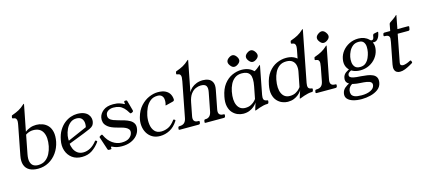

<svg xmlns="http://www.w3.org/2000/svg" viewBox="-64 -1291 4591 2067"><g transform="rotate(-15 2231.5 -257.5)"><path d="M209.5 11Q152 11 114.5 -9.8Q77 -30.5 62.4 -71.4Q47.8 -112.2 59.5 -174L121.8 -496.2Q126.8 -521.2 127.4 -539.5Q128 -557.8 119.2 -569.4Q110.5 -581 86.5 -583Q76.5 -584 78.5 -595L81.5 -610Q82.5 -615 86.4 -617.1Q90.2 -619.2 96.5 -621Q134 -634 166.5 -651.5Q199 -669 231.5 -699.8Q236.2 -704 239 -704H240Q242 -704 241.8 -702.8L184 -408Q206.8 -426 238.9 -438.5Q271 -451 309 -451Q344 -451 378.4 -438.5Q412.8 -426 437.8 -399Q462.8 -372 472.6 -327.5Q482.5 -283 470.5 -219Q456.5 -152 419.6 -100Q382.8 -48 328.6 -18.5Q274.5 11 209.5 11ZM219 -26.8Q268 -26.8 301.1 -50.8Q334.2 -74.8 353.5 -113Q372.8 -151.2 381.2 -193.2Q399.8 -290.2 369.9 -347.1Q340 -404 261.8 -404Q218.5 -404 178.2 -377.2L138 -169.5Q127.8 -116.8 136.8 -85.1Q145.8 -53.5 167.6 -40.1Q189.5 -26.8 219 -26.8Z M895.8 -102.5Q861 -53.5 813.2 -21.2Q765.5 11 699 11Q633.5 11 590 -21.5Q546.5 -54 528.8 -107.5Q511 -161 524 -224Q535 -285 561.5 -328.5Q588 -372 622.1 -399Q656.2 -426 693.1 -438.5Q730 -451 764.5 -451Q810 -451 839.5 -439Q869 -427 885.2 -407.5Q901.5 -388 906.2 -366.1Q911 -344.2 907 -323.8Q902 -299.5 889.8 -285.1Q877.5 -270.8 852.1 -259.1Q826.8 -247.5 783 -230L557.2 -141.8L553 -172L854.5 -303.5L808.2 -253.5Q823.5 -288.2 823.9 -323.2Q824.2 -358.2 805.5 -381.9Q786.8 -405.5 745 -405.5Q704.8 -405.5 676 -382Q647.2 -358.5 630.1 -322.5Q613 -286.5 607.2 -248.8Q601.5 -211 608 -182.8L604 -171.5Q606.2 -135.5 620.1 -103.8Q634 -72 660.2 -52.4Q686.5 -32.8 725.8 -32.8Q764.5 -32.8 802.9 -53.2Q841.2 -73.8 876 -117.8Q881.2 -124.2 886.2 -121.2L896.8 -114Q901.5 -110.5 895.8 -102.5Z M1336.8 -310Q1330.8 -307 1327.8 -307Q1320.8 -307 1317.8 -313Q1294.8 -352.2 1272 -374.4Q1249.2 -396.5 1222 -405.9Q1194.8 -415.2 1159.5 -415.2Q1126 -415.2 1101.9 -400Q1077.8 -384.8 1073.8 -361.2Q1068.2 -331 1082.9 -313.5Q1097.5 -296 1123.5 -286.5Q1149.5 -277 1179.2 -268.8Q1210.5 -260.8 1242.8 -251Q1275 -241.2 1301.4 -226.1Q1327.8 -211 1341 -186.1Q1354.2 -161.2 1346.5 -123.2Q1340 -86.8 1313.4 -56Q1286.8 -25.2 1243.5 -7.1Q1200.2 11 1143.2 11Q1110.2 11 1085.5 4.8Q1060.8 -1.5 1040 -12Q1034.2 -15 1033 -15Q1027 -15 1026 -9Q1025 -8 1025.5 -6Q1026 -4 1026 -2Q1027 4 1027 5Q1026 12 1015 12H998Q988 12 984 4L937 -138Q935 -144 935 -146Q937 -153 945 -157L956 -163Q962.2 -166 965 -166Q970 -166 973 -158Q1003.2 -93.2 1050.8 -60.9Q1098.2 -28.5 1150 -28.5Q1207.5 -28.5 1237.1 -51.2Q1266.8 -74 1272.5 -105Q1277.2 -128 1266.1 -143.1Q1255 -158.2 1234.9 -168Q1214.8 -177.8 1190.8 -184.2Q1166.8 -190.8 1145 -196.8Q1077.8 -214.2 1046.8 -239.4Q1015.8 -264.5 1008.8 -291.8Q1001.8 -319 1006.8 -343.5Q1014.5 -386 1054.5 -418.5Q1094.5 -451 1166.8 -451Q1209.8 -451 1240.5 -440.5Q1271.2 -430 1282.2 -422Q1286.2 -420 1288.2 -420Q1291.2 -420 1291.2 -423Q1292.2 -425 1291.2 -428Q1290.2 -431 1290.2 -435Q1289.2 -439 1289.2 -441.5Q1289.2 -444 1289.2 -445Q1291.2 -454 1301 -454H1313.5Q1321.5 -454 1324.2 -444L1354.8 -333Q1355.5 -330 1355.1 -328Q1354.8 -326 1354.8 -324Q1353.8 -318 1345.8 -314Z M1568.8 11Q1519.5 11 1483.5 -10.5Q1447.5 -32 1426.5 -68Q1405.5 -104 1400.9 -149Q1396.2 -194 1409.2 -241Q1429.5 -314.8 1472.1 -361.2Q1514.8 -407.8 1566.2 -429.8Q1617.8 -451.8 1664 -451.8Q1717.5 -451.8 1749.6 -435Q1781.8 -418.2 1796.4 -391Q1811 -363.8 1812.2 -332.8Q1813.2 -316.2 1794 -311.5L1716.5 -292.2Q1713.8 -291.2 1711.4 -291.9Q1709 -292.5 1710.2 -294.8Q1710.2 -297.2 1712.5 -303.4Q1714.8 -309.5 1715.8 -315.5Q1720.2 -340.5 1716.5 -363.2Q1712.8 -386 1697.2 -400.6Q1681.8 -415.2 1651.8 -415.2Q1602.8 -415.2 1569.9 -388.2Q1537 -361.2 1518.4 -320.4Q1499.8 -279.5 1491.2 -237.5Q1481.5 -187.8 1487.8 -140.5Q1494 -93.2 1520.1 -63.2Q1546.2 -33.2 1594.8 -33.2Q1632.8 -33.2 1671 -50.2Q1709.2 -67.2 1747.8 -119Q1753 -125.8 1758.5 -122.2L1769 -114.5Q1773.2 -111.8 1767.8 -103Q1730.2 -43.8 1678.5 -16.4Q1626.8 11 1568.8 11Z M2008.5 -38Q2021.5 -38 2019.5 -25L2017.5 -13Q2014.5 0 1999.5 0H1791Q1776 0 1779 -13L1781 -25Q1783 -38 1796 -38H1798Q1831 -38 1850 -54.5Q1869 -71 1875.8 -106L1951.2 -496Q1956 -521 1956.8 -539.2Q1957.5 -557.5 1948.8 -569.2Q1940 -581 1916 -583Q1906 -584 1908 -595L1911 -610Q1912 -615 1915.9 -617.1Q1919.8 -619.2 1926 -621Q1963.5 -634 1996 -651.5Q2028.5 -669 2061 -699.8Q2065.8 -704 2068.5 -704H2069.5Q2071.5 -704 2071.2 -702.8L2004.5 -359.8Q2016.2 -385 2039.8 -405.6Q2063.2 -426.2 2095.4 -438.6Q2127.5 -451 2166.2 -451Q2200.5 -451 2229.2 -438.8Q2258 -426.5 2272 -396.5Q2286 -366.5 2275.5 -314L2235.2 -106Q2228.5 -71 2241.5 -54.5Q2254.5 -38 2286.5 -38H2288.5Q2301.5 -38 2299.5 -25L2297.5 -13Q2294.5 0 2281.5 0H2078.5Q2065.5 0 2068.5 -13L2070.5 -25Q2072.5 -38 2085.5 -38H2089.8Q2113.8 -38 2131.4 -54.5Q2149 -71 2155.8 -106L2195.5 -311Q2204.2 -355.8 2190.4 -378.8Q2176.5 -401.8 2130.5 -401.8Q2103.5 -401.8 2073.8 -389.2Q2044 -376.8 2019.5 -344.2Q1995 -311.8 1983.8 -252.8L1955.5 -107Q1948.5 -72 1961 -55Q1973.5 -38 2005.5 -38Z M2683.5 -243.2Q2701.8 -337.2 2678.5 -375.5Q2655.2 -413.8 2591.2 -413.8Q2543.2 -413.8 2512 -390.2Q2480.8 -366.8 2462.9 -330.1Q2445 -293.5 2437.2 -252Q2419 -155.8 2445.6 -100Q2472.2 -44.2 2533.8 -44.2Q2573 -44.2 2600.4 -59.6Q2627.8 -75 2642.1 -91.4Q2656.5 -107.8 2657.5 -109.8ZM2742.8 -133Q2736.8 -102 2743.1 -84Q2749.5 -66 2780.8 -62Q2791.8 -61 2789.8 -50L2786.8 -36Q2784.8 -24 2770.8 -24Q2750.2 -24 2727.9 -19Q2705.5 -14 2683 -6.5Q2660.5 1 2638.5 10Q2637.5 11 2632.5 11H2630.5Q2628.5 11 2628.5 8Q2630.5 2 2639.5 -29Q2648.5 -60 2659.5 -90H2664.5Q2660.5 -81 2648.4 -64.5Q2636.2 -48 2615.8 -30.5Q2595.2 -13 2565.6 -1Q2536 11 2497 11Q2467 11 2435.5 -1.5Q2404 -14 2379 -41Q2354 -68 2343.5 -112.5Q2333 -157 2346 -221Q2362 -303 2401 -353.5Q2440 -404 2492 -427.5Q2544 -451 2597 -451Q2682 -451 2730 -400Q2747.8 -408.8 2763.1 -420.6Q2778.5 -432.5 2788.9 -441.8Q2799.2 -451 2801.8 -451Q2804.8 -451 2803.8 -449ZM2550 -627.5Q2571.8 -623 2588.5 -598Q2605 -573.8 2601.5 -553Q2597 -532 2572 -515.5Q2547.8 -499 2526 -502.8Q2506.2 -506.8 2488.5 -532Q2471.2 -555.2 2475.5 -577Q2480 -598 2505 -614.5Q2529.2 -631 2550 -627.5ZM2755 -627.5Q2776.8 -623 2793.5 -598Q2810 -573.8 2806.5 -553Q2802 -532 2777 -515.5Q2752.8 -499 2731 -502.8Q2711.2 -506.8 2693.5 -532Q2676.2 -555.2 2680.5 -577Q2685 -598 2710 -614.5Q2734.2 -631 2755 -627.5Z M2993 11Q2963 11 2931.5 -1.5Q2900 -14 2875 -41Q2850 -68 2839.5 -112.5Q2829 -157 2842 -221Q2858 -303 2897 -353.5Q2936 -404 2988 -427.5Q3040 -451 3093 -451Q3139.8 -451 3172.1 -436.9Q3204.5 -422.8 3223.2 -401.2L3210.2 -396.5L3229.5 -496.2Q3234.5 -521.2 3235.1 -539.5Q3235.8 -557.8 3227 -569.4Q3218.2 -581 3194.2 -583Q3184.2 -584 3186.2 -595L3189.2 -610Q3190.2 -615 3194.1 -617.1Q3198 -619.2 3204.2 -621Q3241.8 -634 3274.2 -651.5Q3306.8 -669 3339.2 -699.8Q3344 -704 3346.8 -704H3347.8Q3349.8 -704 3349.5 -702.8L3238.8 -133Q3232.8 -102 3239.1 -84Q3245.5 -66 3276.8 -62Q3287.8 -61 3285.8 -50L3282.8 -36Q3280.8 -24 3266.8 -24Q3246.2 -24 3223.9 -19Q3201.5 -14 3179 -6.5Q3156.5 1 3134.5 10Q3133.5 11 3128.8 11H3126.5Q3124.5 11 3124.5 8.2Q3128 -2.8 3137.5 -33.9Q3147 -65 3158 -95L3160.5 -90Q3156.5 -81 3144.4 -64.5Q3132.2 -48 3111.8 -30.5Q3091.2 -13 3061.6 -1Q3032 11 2993 11ZM3029.8 -44.2Q3069 -44.2 3096.4 -59.6Q3123.8 -75 3138.1 -91.4Q3152.5 -107.8 3153.5 -109.8L3185.8 -274.2Q3192.8 -311.2 3185.6 -343.2Q3178.5 -375.2 3154.1 -394.5Q3129.8 -413.8 3087.2 -413.8Q3039.2 -413.8 3008 -390.2Q2976.8 -366.8 2958.9 -330.1Q2941 -293.5 2933.2 -252Q2915 -155.8 2941.6 -100Q2968.2 -44.2 3029.8 -44.2Z M3534.5 -38Q3547.5 -38 3545.5 -25L3543.5 -13Q3540.5 0 3525.5 0H3317Q3302 0 3305 -13L3307 -25Q3309 -38 3322 -38H3324Q3357 -38 3376 -54.5Q3395 -71 3401.8 -106L3431.2 -259Q3436 -284 3436.8 -302.2Q3437.5 -320.5 3428.8 -332.2Q3420 -344 3396 -346Q3385.2 -347 3388 -358L3391 -373Q3392 -378 3395.9 -380.1Q3399.8 -382.2 3406 -384Q3443.5 -397 3476 -414.5Q3508.5 -432 3541 -462.8Q3545.8 -467 3548.5 -467H3549.5Q3551.5 -467 3551.2 -465.8L3481.5 -107Q3474.5 -72 3487 -55Q3499.5 -38 3531.5 -38ZM3545.8 -627.5Q3567.5 -623 3584.2 -598Q3600.8 -573.8 3597.2 -553Q3592.8 -532 3567.8 -515.5Q3543.5 -499 3521.8 -502.8Q3502 -506.8 3484.2 -532Q3467 -555.2 3471.2 -577Q3475.8 -598 3500.8 -614.5Q3525 -631 3545.8 -627.5Z M3892.8 -415.5Q3853.5 -415.5 3827.2 -394.4Q3801 -373.2 3785.9 -342.5Q3770.8 -311.8 3765 -282Q3759.2 -253.2 3762.4 -222.5Q3765.5 -191.8 3783.6 -170.6Q3801.8 -149.5 3840.8 -149.5Q3880 -149.5 3904.2 -170.6Q3928.5 -191.8 3941.9 -222.5Q3955.2 -253.2 3961 -282Q3966.8 -311.8 3965.4 -342.5Q3964 -373.2 3947.9 -394.4Q3931.8 -415.5 3892.8 -415.5ZM3729 -3Q3700.5 6.2 3684.9 24.1Q3669.2 42 3664.5 64.8Q3660.2 88.2 3667.2 107.4Q3674.2 126.5 3700.1 137.8Q3726 149 3778.2 149Q3837.2 149 3877 130.1Q3916.8 111.2 3923.2 78Q3927.8 53.8 3912.8 41.4Q3897.8 29 3868 24.1Q3838.2 19.2 3798 17.2Q3757.2 15.5 3719.8 7Q3682.2 -1.5 3660.4 -22.2Q3638.5 -43 3646 -81Q3652 -114 3680.1 -134.5Q3708.2 -155 3737.2 -163L3757 -144Q3750.8 -145 3737.4 -139.5Q3724 -134 3711.9 -124.4Q3699.8 -114.8 3698 -103.5Q3694.2 -86 3704.5 -75.8Q3714.8 -65.5 3742.6 -59.6Q3770.5 -53.8 3820.8 -51.5Q3858.8 -48.8 3893.1 -43.5Q3927.5 -38.2 3953.2 -25.9Q3979 -13.5 3990.6 9.1Q4002.2 31.8 3995.2 68.8Q3986.8 112.2 3951.4 138.5Q3916 164.8 3867.1 176.9Q3818.2 189 3769 189Q3716 189 3674.5 176.8Q3633 164.5 3611.9 140.2Q3590.8 116 3597.8 79Q3604 45 3630.1 22.2Q3656.2 -0.5 3692.2 -15.5ZM3833.8 -114Q3782.2 -114 3744.6 -135Q3707 -156 3689.8 -194Q3672.5 -232 3682.5 -282Q3691.5 -329 3721.6 -367Q3751.8 -405 3797.5 -428Q3843.2 -451 3899 -451Q3933.5 -451 3962.9 -439.8Q3992.2 -428.5 4011.5 -408.8Q4017.5 -403 4022.9 -399.1Q4028.2 -395.2 4036.2 -395.2Q4045.2 -395.2 4051.1 -402Q4057 -408.8 4060 -423.2L4063 -441.2Q4064.8 -447.8 4068.1 -452.8Q4071.5 -457.8 4079.8 -458.8L4114.5 -466Q4118.5 -467 4121.5 -467Q4126.5 -467 4123.5 -454Q4115.5 -411 4094.1 -387.4Q4072.8 -363.8 4040.5 -370.5Q4051.2 -346.8 4052.2 -325.9Q4053.2 -305 4048.5 -282Q4039.5 -236 4009.6 -197.5Q3979.8 -159 3934.1 -136.5Q3888.5 -114 3833.8 -114Z M4392.2 -60.8Q4394.5 -57 4393.5 -52.8Q4392.5 -47.8 4385.2 -43.8L4355.5 -26.8Q4328.5 -11.8 4299.9 -0.4Q4271.2 11 4242 11Q4220.2 11 4204.6 0.5Q4189 -10 4183.1 -31.2Q4177.2 -52.5 4183.5 -85L4229.8 -323.8Q4233.8 -344 4234.6 -361.8Q4235.5 -379.5 4224.2 -390.8Q4213 -402 4181 -402Q4168 -402 4171 -415L4173 -427Q4176 -440 4189 -440H4253L4267 -514Q4269 -523.5 4278 -530Q4300 -545.5 4318.5 -557.6Q4337 -569.8 4355 -588Q4356.2 -590 4359.2 -590H4361.2Q4362.2 -590 4361.2 -587L4333.2 -440H4451.2Q4465.2 -440 4462.2 -427L4458.2 -404Q4455.2 -391 4441.2 -391H4323.2L4265.2 -91.8Q4259.8 -65.2 4269 -57.1Q4278.2 -49 4294 -49Q4309 -49 4330.9 -56.4Q4352.8 -63.8 4368.8 -72.8Q4372 -74.8 4375.2 -76Q4378.5 -77.2 4380.5 -77.2Q4386.5 -77.2 4388.5 -71Z"/></g></svg>

Font: Young Serif Light
Style: Italic
Weight: 300
Italic angle: -10.979°
Designer: Bastien Sozeau
Foundry: NBR — Bastien Sozeau
Version: Version 5.001